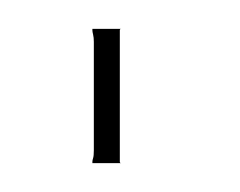

<svg xmlns="http://www.w3.org/2000/svg" viewBox="-20 -113 166 133"><path d="M64 0H44V-1Q44 -2 44.5 -3.5Q45 -5 45 -9V-84Q45 -87 44.5 -89Q44 -91 44 -92V-93H64Q63 -93 63 -92V-84V-9V-1Q63 0 64 0Z"/></svg>

Font: Chathura Light
Style: Regular
Weight: 300
Designer: Appaji Ambarisha Darbha
Foundry: Aditya Fonts
Version: Version 1.002 2016